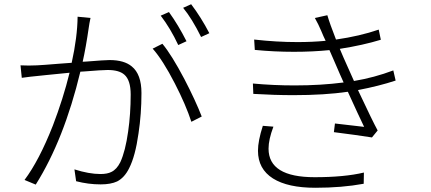

<svg xmlns="http://www.w3.org/2000/svg" viewBox="-20 -855 2040 908"><path d="M846 -818 884 -835Q931 -773 970 -698L931 -680Q888 -767 846 -818ZM740 -781 779 -798Q823 -737 862 -660L823 -642Q786 -721 740 -781ZM77 -546Q99 -545 116 -545Q133 -545 155 -546Q179 -547 264 -554Q300 -557 319 -558Q346 -680 347 -776L408 -770Q402 -742 400 -726Q386 -629 371 -563Q378 -563 390 -564Q476 -571 498 -571Q567 -571 603 -541Q649 -504 649 -415Q649 -316 635 -224Q620 -117 591 -60Q569 -15 534 3Q504 17 456 17Q398 17 340 2L332 -54Q401 -32 455 -32Q488 -32 507 -42Q532 -54 549 -88Q573 -140 586 -233Q598 -316 598 -408Q598 -476 568 -502Q543 -524 489 -524Q463 -524 377 -517Q366 -516 360 -516Q283 -195 149 18L96 -4Q165 -96 230 -261Q279 -389 309 -511Q268 -507 198 -500Q170 -497 160 -496Q126 -493 83 -487ZM702 -625 748 -648Q792 -595 852 -481Q904 -381 934 -304L885 -279Q859 -359 807 -460Q750 -571 702 -625Z M1200 -142Q1200 -189 1223 -260L1273 -256Q1250 -195 1250 -152Q1250 -17 1468 -17Q1609 -17 1701 -39L1700 14Q1597 33 1471 33Q1341 33 1271 -11Q1200 -56 1200 -142ZM1176 -460Q1274 -451 1373 -451Q1498 -451 1605 -465Q1599 -478 1588 -503Q1567 -552 1559 -570Q1549 -594 1538 -618Q1459 -610 1370 -610Q1276 -610 1185 -619L1182 -668Q1288 -656 1387 -656Q1457 -656 1520 -662Q1510 -682 1499 -709Q1486 -740 1469 -770L1528 -783Q1540 -742 1569 -668Q1681 -684 1771 -715L1781 -667Q1696 -641 1587 -624L1604 -584Q1629 -527 1654 -472Q1750 -488 1840 -522L1851 -474Q1772 -448 1673 -429Q1676 -423 1681 -412Q1741 -284 1766 -238L1739 -205Q1662 -217 1559 -230L1564 -271Q1598 -267 1659 -260Q1690 -256 1702 -255Q1675 -311 1625 -421Q1515 -405 1368 -405Q1279 -405 1178 -411Z"/></svg>

Font: Source Han Sans Light
Style: Regular
Weight: 300
Designer: Ryoko NISHIZUKA Ë•øÂ°öÊ∂ºÂ≠ê (kana & ideographs); Paul D. Hunt (Latin, Greek & Cyrillic); Wenlong ZHANG Âº†ÊñáÈæô (bopom
Foundry: Adobe Systems Incorporated
Version: Version 1.004;PS 1.004;hotconv 1.0.82;makeotf.lib2.5.63406; 